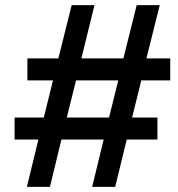

<svg xmlns="http://www.w3.org/2000/svg" viewBox="-20 -718 697 750"><path d="M85 12 130 -173H37V-259H151L187 -404H87V-490H208L260 -698H349L298 -490H462L514 -698H604L552 -490H645V-404H532L496 -259H595V-173H475L430 12H340L385 -173H220L175 12ZM241 -259H406L442 -404H277Z"/></svg>

Font: Archivo SemiExpanded Medium
Style: Italic
Weight: 500
Width: 6
Italic angle: -10°
Designer: Hector Gatti
Foundry: Omnibus-Type
Version: Version 2.001